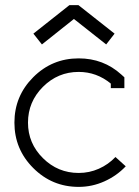

<svg xmlns="http://www.w3.org/2000/svg" viewBox="-20 -709 540 747"><path d="M267.1 -634.8 143.1 -536.1 109.9 -578.1 250 -689H285.2L425.8 -578.1L393.1 -536.1L268.1 -634.8ZM286.1 18.1Q182.6 18.1 109.4 -55.2Q36.1 -128.4 36.1 -231.9Q36.1 -335.4 109.4 -408.7Q182.6 -481.9 286.1 -481.9Q382.8 -481.9 452.1 -418.9L463.9 -408.2V-366.2H411.1V-383.8Q356 -429.2 286.1 -429.2Q205.1 -429.2 147 -371.1Q88.9 -313 88.9 -231.9Q88.9 -151.4 147 -93.8Q205.1 -36.1 286.1 -36.1Q327.6 -36.1 364.5 -52.5Q401.4 -68.8 429.2 -98.1L469.2 -62Q434.1 -24.9 386.2 -3.4Q338.4 18.1 286.1 18.1Z"/></svg>

Font: Rawengulk
Style: Demibold
Weight: 600
Version: Version 0.92